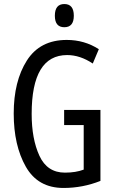

<svg xmlns="http://www.w3.org/2000/svg" viewBox="-20 -922 570 952"><path d="M298 -377V-302H395V-81Q356 -66 302 -66Q214 -66 175.5 -149.5Q137 -233 137 -357Q137 -649 313 -649Q377 -649 440 -607L470 -678Q399 -724 311 -724Q178 -724 113 -621.5Q48 -519 48 -359Q48 -201 108 -95.5Q168 10 295 10Q390 10 478 -25V-377ZM299 -902Q252 -902 252 -844Q252 -787 299 -787Q346 -787 346 -844Q346 -902 299 -902Z"/></svg>

Font: Noto Sans Display Condensed
Style: Regular
Weight: 400
Width: 3
Designer: Monotype Design Team
Foundry: Monotype Imaging Inc.
Version: Version 1.900